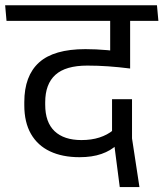

<svg xmlns="http://www.w3.org/2000/svg" viewBox="-37 -653 632 742"><path d="M336 -572.4H561.3L555.9 -632.6H330.7ZM465.7 -593.5H390.2V-478.4L465.7 -478.1ZM-11.8 -572.4H575.1L569.6 -632.6H-17.1ZM388.8 -411.8 465.9 -389.7V-594.8H388.8ZM473.2 -269.6H396V-121.4L402.2 -112.1L425.8 69.9H501.9L473.2 -118.3ZM277.7 -111.7Q210.2 -111.7 173.9 -146.1Q137.7 -180.5 137.7 -248.5V-257.6Q137.7 -328.2 177.1 -363.8Q216.5 -399.5 300.5 -399.5Q340.4 -399.5 380.7 -396.7Q421 -393.9 465.9 -388.2V-448.2Q421.5 -455.4 377.7 -459.2Q333.9 -463.1 293 -463.1Q171 -463.1 113.9 -411.5Q56.9 -359.9 56.9 -258.2V-246.4Q56.9 -180.2 82.7 -135.4Q108.5 -90.6 156.3 -68.1Q204.1 -45.5 270.4 -45.5Q319.1 -45.5 355.1 -58.1Q391.2 -70.7 413.8 -92.6L400.5 -150.1Q378 -131.5 347.2 -121.6Q316.4 -111.7 277.7 -111.7Z"/></svg>

Font: Anek Devanagari Medium
Style: Regular
Weight: 500
Designer: Kailash Malviya (Devanagari) & Yesha Goshar (Latin)
Foundry: Ek Type
Version: Version 1.003